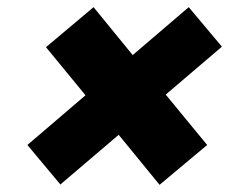

<svg xmlns="http://www.w3.org/2000/svg" viewBox="-20 -620 677 534"><path d="M147.9 -106.9 56.2 -216.8 217.8 -355 107.9 -488.8 240.2 -600.1 349.1 -466.8 504.9 -600.1 597.2 -490.2 440.9 -356.9 556.2 -216.8 423.8 -106 310.1 -245.1Z"/></svg>

Font: SVN-Poppins
Style: Bold Italic
Weight: 700
Italic angle: -10°
Designer: Ninad Kale (Devanagari), Jonny Pinhorn (Latin)
Foundry: Indian Type Foundry
Version: Version 3.002 2017